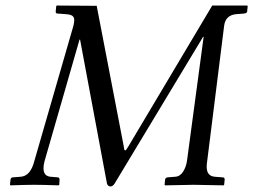

<svg xmlns="http://www.w3.org/2000/svg" viewBox="-20 -667 914 693"><path d="M655 -87 715 -534H713L394 -5Q387 6 379 6Q369 6 366 -5L269 -524H267L141 -86Q137 -71 137 -60Q137 -31 163 -29L187 -27Q195 -27 195 -19L194 0L191 2Q135 0 103 0Q76 0 18 2L16 0L18 -19Q19 -27 28 -27L54 -29Q90 -31 104 -86L245 -574Q248 -587 248 -594Q248 -605 241 -610Q234 -615 216 -616L189 -618Q184 -618 182.5 -620Q181 -622 181 -625L183 -645L185 -647L329 -646L427 -137Q428 -124 432 -124Q435 -124 443 -138L746 -647H872L874 -645L872 -625Q871 -619 860 -618L834 -616Q794 -613 789 -574L728 -87Q726 -74 726 -65Q726 -31 756 -29L782 -27Q787 -27 789 -25Q791 -23 791 -19L789 0L787 2Q697 0 679 0Q668 0 576 2L574 0L576 -19Q577 -26 586 -27L612 -29Q630 -30 641 -47.5Q652 -65 655 -87Z"/></svg>

Font: Linux Libertine O
Style: Italic
Weight: 400
Italic angle: -12°
Designer: Philipp H. Poll
Foundry: Philipp H. Poll
Version: Version 5.1.6